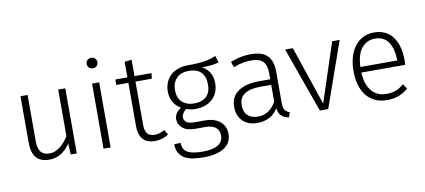

<svg xmlns="http://www.w3.org/2000/svg" viewBox="-80 -1020 3366 1519"><g transform="rotate(-10 1603.5 -260.0)"><path d="M412 -89Q380 -41 338.5 -15Q297 11 244 11Q172 11 138.5 -29.5Q105 -70 105 -147V-523H162V-154Q162 -91 185 -64Q208 -37 254 -37Q278 -37 300.5 -46.5Q323 -56 342.5 -72Q362 -88 378.5 -108Q395 -128 408 -149V-523H465V0H416Z M737 -523V0H680V-523ZM708 -641Q688 -641 676.5 -653Q665 -665 665 -683Q665 -701 676.5 -713Q688 -725 708 -725Q728 -725 739.5 -713Q751 -701 751 -683Q751 -665 739.5 -653Q728 -641 708 -641Z M867 -523H964V-648L1021 -655V-523H1158L1152 -479H1021V-133Q1021 -84 1039.5 -61Q1058 -38 1100 -38Q1120 -38 1139.5 -44.5Q1159 -51 1179 -62L1202 -22Q1179 -6 1151 2.5Q1123 11 1092 11Q1028 11 996 -26Q964 -63 964 -129V-479H867Z M1289 61Q1289 113 1326 136Q1363 159 1450 159Q1531 159 1572.5 133.5Q1614 108 1614 57Q1614 16 1585.5 -6.5Q1557 -29 1504 -29H1424Q1353 -29 1319.5 -59Q1286 -89 1286 -130Q1286 -153 1299.5 -174.5Q1313 -196 1339 -213Q1303 -234 1281 -270Q1259 -306 1259 -357Q1259 -395 1272 -427.5Q1285 -460 1309.5 -483.5Q1334 -507 1369.5 -520.5Q1405 -534 1449 -534Q1496 -534 1531 -536.5Q1566 -539 1592.5 -543.5Q1619 -548 1639.5 -554.5Q1660 -561 1678 -569L1695 -515Q1666 -505 1634 -502Q1602 -499 1557 -499Q1594 -481 1617 -446Q1640 -411 1640 -358Q1640 -278 1588.5 -230.5Q1537 -183 1451 -183Q1431 -183 1413 -186.5Q1395 -190 1378 -196Q1363 -185 1352 -168Q1341 -151 1341 -137Q1341 -113 1358.5 -97Q1376 -81 1427 -81H1509Q1551 -81 1582 -70Q1613 -59 1633.5 -40.5Q1654 -22 1664 2.5Q1674 27 1674 53Q1674 130 1613.5 167.5Q1553 205 1450 205Q1405 205 1366 199Q1327 193 1298.5 177Q1270 161 1253.5 133Q1237 105 1237 62ZM1582 -357Q1582 -420 1549.5 -454.5Q1517 -489 1450 -489Q1386 -489 1351.5 -453Q1317 -417 1317 -357Q1317 -297 1352 -262.5Q1387 -228 1450 -228Q1513 -228 1547.5 -261Q1582 -294 1582 -357Z M2081 -78Q2053 -31 2010 -10Q1967 11 1916 11Q1840 11 1797.5 -32Q1755 -75 1755 -146Q1755 -228 1816.5 -270Q1878 -312 1984 -312H2074V-364Q2074 -426 2045 -455.5Q2016 -485 1949 -485Q1920 -485 1885.5 -479Q1851 -473 1808 -456L1792 -501Q1840 -520 1880 -527Q1920 -534 1957 -534Q2050 -534 2090.5 -490Q2131 -446 2131 -367V-114Q2131 -71 2143.5 -54Q2156 -37 2181 -29L2168 11Q2133 5 2111 -13.5Q2089 -32 2081 -77ZM2074 -267H1987Q1902 -267 1859 -238Q1816 -209 1816 -149Q1816 -95 1845.5 -66.5Q1875 -38 1930 -38Q1979 -38 2015.5 -64Q2052 -90 2074 -133Z M2293 -523 2452 -53H2454L2609 -523H2669L2485 0H2418L2231 -523Z M2793 -239Q2796 -186 2809.5 -148.5Q2823 -111 2845.5 -86Q2868 -61 2897.5 -49.5Q2927 -38 2960 -38Q3002 -38 3035 -50Q3068 -62 3101 -91L3128 -52Q3059 11 2958 11Q2904 11 2862.5 -8Q2821 -27 2792.5 -62Q2764 -97 2749 -147Q2734 -197 2734 -259Q2734 -321 2748.5 -371.5Q2763 -422 2790.5 -458Q2818 -494 2857 -514Q2896 -534 2945 -534Q3043 -534 3095 -465.5Q3147 -397 3147 -277Q3147 -268 3146.5 -257.5Q3146 -247 3145 -239ZM2945 -485Q2882 -485 2840 -437Q2798 -389 2793 -284H3090Q3088 -381 3052 -433Q3016 -485 2945 -485Z"/></g></svg>

Font: Jldddboxgfspflltxgxzjzlszac
Style: Regular
Weight: 300
Designer: Carrois Corporate & Edenspiekermann
Foundry: Carrois Corporate GbR & Edenspiekermann AG
Version: Version 2.001